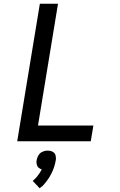

<svg xmlns="http://www.w3.org/2000/svg" viewBox="-20 -755 640 1026"><path d="M72 0 193 -735H290L183 -84H479L465 0ZM192 251 155 212Q159 208 162.5 204.5Q166 201 170.5 197Q175 193 178 188.5Q181 184 184.5 179.5Q188 175 192 169.5Q196 164 197 161L198 159L203 150Q199 149 196.5 147.5Q194 146 190.5 144Q187 142 184.5 139.5Q182 137 180.5 134Q179 131 178 128Q177 125 176 121.5Q175 118 175 113Q175 108 175 106L176 101Q177 97 178 92Q179 87 181.5 82.5Q184 78 186.5 73.5Q189 69 192.5 65.5Q196 62 200 59.5Q204 57 209 55Q214 53 220 51.5Q226 50 228 50H235Q239 50 244 50.5Q249 51 253.5 52.5Q258 54 261.5 56Q265 58 268.5 61Q272 64 274 67.5Q276 71 277 75.5Q278 80 278.5 86Q279 92 279 94L278 101Q277 109 275 116.5Q273 124 271 131.5Q269 139 266 146.5Q263 154 260 161Q257 168 253 175.5Q249 183 245 190Q241 197 236.5 203Q232 209 227 216Q222 223 214.5 231Q207 239 205 241L200 244Z"/></svg>

Font: Iosevka Aile Medium Oblique
Style: Regular
Weight: 500
Italic angle: -9°
Designer: Belleve Invis
Foundry: Belleve Invis
Version: Version 31.1.0; ttfautohint (v1.8.4)